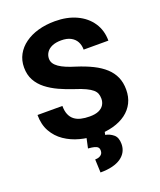

<svg xmlns="http://www.w3.org/2000/svg" viewBox="-169 -824 959 1154"><g transform="rotate(-20 310.5 -247.0)"><path d="M427.2 -187.5Q427.2 -205.6 421.9 -220Q416.5 -234.4 402.3 -246.6Q388.2 -258.8 362.3 -271.2Q336.4 -283.7 294.4 -296.9Q246.6 -312.5 203.4 -332.3Q160.2 -352.1 126.5 -378.4Q92.8 -404.8 73.5 -439.9Q54.2 -475.1 54.2 -522Q54.2 -567.4 74.2 -604Q94.2 -640.6 130.4 -666.7Q166.5 -692.9 215.3 -706.8Q264.2 -720.7 322.8 -720.7Q400.9 -720.7 460.2 -693.1Q519.5 -665.5 552.7 -616Q585.9 -566.4 585.9 -501H427.7Q427.7 -529.8 415.8 -552Q403.8 -574.2 379.6 -586.9Q355.5 -599.6 319.3 -599.6Q284.2 -599.6 260.5 -589.1Q236.8 -578.6 224.9 -560.5Q212.9 -542.5 212.9 -521Q212.9 -503.9 221.9 -490Q231 -476.1 248.3 -464.1Q265.6 -452.1 291 -441.4Q316.4 -430.7 349.1 -420.9Q406.2 -402.8 450.4 -380.9Q494.6 -358.9 524.9 -331.1Q555.2 -303.2 570.6 -268.1Q585.9 -232.9 585.9 -188.5Q585.9 -141.1 567.6 -104.5Q549.3 -67.9 514.9 -42.2Q480.5 -16.6 432.6 -3.4Q384.8 9.8 325.7 9.8Q272 9.8 219.7 -4.2Q167.5 -18.1 125.2 -46.9Q83 -75.7 57.9 -120.4Q32.7 -165 32.7 -226.6H191.9Q191.9 -194.3 201.2 -172.1Q210.4 -149.9 227.8 -136.2Q245.1 -122.6 270 -116.7Q294.9 -110.8 325.7 -110.8Q361.3 -110.8 383.5 -120.8Q405.8 -130.9 416.5 -148.4Q427.2 -166 427.2 -187.5ZM264.2 -3.9H379.9L374 24.9Q401.9 29.8 424.8 48.6Q447.8 67.4 447.8 109.4Q447.8 136.2 436.3 158Q424.8 179.7 402.6 195.3Q380.4 210.9 347.4 219.2Q314.5 227.5 270.5 227.5L267.1 143.1Q281.7 143.1 292.7 138.9Q303.7 134.8 310.3 126.2Q316.9 117.7 316.9 103.5Q316.9 90.3 310.1 83Q303.2 75.7 288.1 71.8Q272.9 67.9 249 66.4Z"/></g></svg>

Font: Roboto ExtraBold
Style: Regular
Weight: 800
Designer: Christian Robertson
Foundry: Google
Version: Version 3.009; 2024